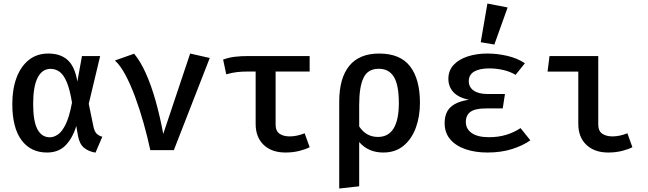

<svg xmlns="http://www.w3.org/2000/svg" viewBox="-20 -864 3732 1105"><path d="M257.9 -555.9Q328.7 -555.9 370 -517.9Q411.3 -480 425.1 -394.4L451.8 -541.5H556.4L490.8 -266.7L517.9 -134.9Q523.6 -107.7 535.6 -95.4Q547.7 -83.1 568.7 -76.9L529.7 14.4Q489.2 7.7 463.3 -13.8Q437.4 -35.4 428.7 -82.6L419 -139Q399 -71.3 358.5 -28.7Q317.9 13.8 250.3 13.8Q156.9 13.8 103.8 -57.4Q50.8 -128.7 50.8 -266.7Q50.8 -350.8 74.9 -415.9Q99 -481 145.4 -518.5Q191.8 -555.9 257.9 -555.9ZM270.8 -467.7Q222.6 -467.7 196.7 -416.9Q170.8 -366.2 170.8 -266.7Q170.8 -165.6 195.6 -119.7Q220.5 -73.8 266.7 -73.8Q289.2 -73.8 312.8 -89.5Q336.4 -105.1 357.7 -147.9Q379 -190.8 394.4 -273.3Q382.1 -348.7 364.4 -391Q346.7 -433.3 323.3 -450.5Q300 -467.7 270.8 -467.7Z M845.1 0Q828.7 -75.9 806.7 -154.6Q784.6 -233.3 758.2 -304.9Q731.8 -376.4 702.6 -431.5Q673.3 -486.7 641.5 -515.9L751.8 -554.9Q788.2 -511.8 819.5 -441.8Q850.8 -371.8 875.9 -282.6Q901 -193.3 919.5 -93.3L1074.4 -555.9L1187.2 -530.3L980.5 0Z M1762.1 -541.5V-452.3H1566.2V-147.2Q1566.2 -110.3 1588.5 -94.6Q1610.8 -79 1647.2 -79Q1668.7 -79 1690.8 -83.8Q1712.8 -88.7 1733.3 -96.9L1762.1 -16.9Q1740.5 -5.1 1703.1 4.4Q1665.6 13.8 1623.1 13.8Q1543.6 13.8 1497.4 -30.3Q1451.3 -74.4 1451.3 -151.3V-452.3H1404.6Q1372.8 -452.3 1345.1 -449.2Q1317.4 -446.2 1282.1 -436.4L1264.1 -521Q1295.4 -532.8 1330.8 -537.2Q1366.2 -541.5 1410.3 -541.5Z M2162.1 -555.9Q2283.1 -555.9 2340 -482.3Q2396.9 -408.7 2396.9 -271.8Q2396.9 -193.3 2373.1 -128.5Q2349.2 -63.6 2302.3 -24.9Q2255.4 13.8 2185.6 13.8Q2099.5 13.8 2047.2 -46.7V208.2L1932.3 221V-279Q1932.3 -413.8 1990 -484.9Q2047.7 -555.9 2162.1 -555.9ZM2160 -468.2Q2096.9 -468.2 2072.1 -416.2Q2047.2 -364.1 2047.2 -260V-136.4Q2086.7 -75.9 2154.9 -75.9Q2275.4 -75.9 2275.4 -271.3Q2275.4 -375.4 2246.7 -421.8Q2217.9 -468.2 2160 -468.2Z M2873.3 -240H2777.9Q2715.4 -240 2688.2 -220.8Q2661 -201.5 2661 -162.1Q2661 -121.5 2695.4 -97.9Q2729.7 -74.4 2793.8 -74.4Q2848.7 -74.4 2893.6 -88.2Q2938.5 -102.1 2975.9 -126.7L3032.3 -56.4Q2989.7 -26.2 2927.2 -6.2Q2864.6 13.8 2785.6 13.8Q2714.4 13.8 2658.7 -5.4Q2603.1 -24.6 2571 -62.3Q2539 -100 2539 -154.9Q2539 -216.4 2574.1 -248.2Q2609.2 -280 2678.5 -289.7Q2617.9 -302.6 2589.2 -334.1Q2560.5 -365.6 2560.5 -410.3Q2560.5 -457.9 2590.5 -490.3Q2620.5 -522.6 2671.5 -539.2Q2722.6 -555.9 2785.1 -555.9Q2841.5 -555.9 2899.2 -542.6Q2956.9 -529.2 3001 -500L2947.2 -433.3Q2914.4 -452.8 2874.9 -461.5Q2835.4 -470.3 2795.4 -470.3Q2740 -470.3 2709 -452.1Q2677.9 -433.8 2677.9 -396.4Q2677.9 -363.1 2705.6 -343.1Q2733.3 -323.1 2784.1 -323.1H2886.2ZM2785.1 -843.6 2901.5 -821 2825.1 -607.7 2746.7 -621Z M3308.2 -451.8H3131.3L3142.6 -541.5H3423.1V-147.2Q3423.1 -110.3 3445.9 -94.6Q3468.7 -79 3505.1 -79Q3526.2 -79 3548.2 -83.8Q3570.3 -88.7 3590.8 -96.9L3619.5 -16.9Q3597.9 -5.1 3560.5 4.4Q3523.1 13.8 3480.5 13.8Q3401.5 13.8 3354.9 -30.3Q3308.2 -74.4 3308.2 -151.3Z"/></svg>

Font: Fira Code Medium
Style: Regular
Weight: 500
Designer: Carrois Corporate, Edenspiekermann AG, Nikita Prokopov
Foundry: Carrois Corporate, Edenspiekermann AG, Nikita Prokopov
Version: Version 6.002